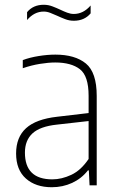

<svg xmlns="http://www.w3.org/2000/svg" viewBox="-20 -777 498 805"><path d="M197 8Q129.5 8 88.5 -28.5Q47.5 -65 47.5 -133.5Q47.5 -201.5 89.2 -239.5Q131 -277.5 219.5 -287.5L351.5 -303V-375.5Q351.5 -458.5 315 -486.8Q278.5 -515 211.5 -515Q183 -515 147.5 -509.2Q112 -503.5 75.5 -491V-525Q104.5 -536 141.8 -542Q179 -548 212 -548Q294.5 -548 340 -510.8Q385.5 -473.5 385.5 -375V0H355.5L352.5 -62.5H348.5Q322 -28.5 282.5 -10.2Q243 8 197 8ZM84.5 -137Q84.5 -25 199.5 -25Q238.5 -25 279 -44Q319.5 -63 351.5 -110.5V-269.5L218.5 -254.5Q148 -247 116.2 -217.8Q84.5 -188.5 84.5 -137ZM289.5 -690Q270.5 -690 253 -696.8Q235.5 -703.5 219.5 -711Q205 -717.5 191 -723Q177 -728.5 163.5 -728.5Q123.5 -728.5 93.5 -693V-726Q119 -757 163.5 -757Q182.5 -757 200 -750.2Q217.5 -743.5 233.5 -736Q248 -729 262 -723.8Q276 -718.5 289.5 -718.5Q329.5 -718.5 360 -754V-721Q334 -690 289.5 -690Z"/></svg>

Font: Encode Sans SmCnd Th
Style: Regular
Weight: 100
Width: 4
Designer: Multiple Designers
Foundry: Impallari Type
Version: Version 3.002; ttfautohint (v1.8.3) -l 8 -r 50 -G 200 -x 14 